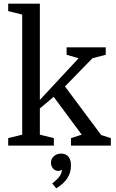

<svg xmlns="http://www.w3.org/2000/svg" viewBox="-20 -800 636 1055"><path d="M370 -41 429 -60 275 -268 199 -204V-60L276 -41V0H25V-41L102 -60V-720L25 -739V-780H199V-251L412 -480L346 -499V-540H561V-499L488 -480L337 -325L536 -58L589 -41V0H370ZM316 44Q342 44 356 61Q370 78 370 109Q370 148 350.5 178.5Q331 209 289 235L267 208Q296 185 307.5 168.5Q319 152 320 135L317 133Q313 139 299 139Q283 139 271.5 126Q260 113 260 94Q260 73 276 58.5Q292 44 316 44Z"/></svg>

Font: Domine
Style: Regular
Weight: 400
Designer: Pablo Impallari, Rodrigo Fuenzalida, Brenda Gallo
Foundry: Pablo Impallari, Rodrigo Fuenzalida, Brenda Gallo
Version: Version 2.000;September 19, 2022;FontCreator 14.0.0.2877 64-